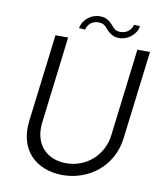

<svg xmlns="http://www.w3.org/2000/svg" viewBox="-93 -931 879 1016"><g transform="rotate(10 347.0 -423.0)"><path d="M312 8Q258 8 213.5 -9.5Q169 -27 139 -59Q109 -91 95.5 -137.5Q82 -184 89 -243L147 -714H215L158 -246Q153 -203 162.5 -168Q172 -133 193.5 -108.5Q215 -84 247.5 -70.5Q280 -57 320 -57Q359 -57 395 -70.5Q431 -84 459 -108.5Q487 -133 506 -168Q525 -203 530 -246L587 -714H655L597 -243Q590 -184 564.5 -137.5Q539 -91 500.5 -59Q462 -27 413.5 -9.5Q365 8 312 8ZM411 -793Q397 -810 386 -815.5Q375 -821 361 -821Q353 -821 343.5 -819Q334 -817 324.5 -811.5Q315 -806 307.5 -796Q300 -786 296 -771L263 -773Q267 -793 277 -808Q287 -823 301 -833.5Q315 -844 330.5 -849Q346 -854 361 -854Q384 -854 401 -845Q418 -836 432 -819Q446 -802 456.5 -796.5Q467 -791 481 -791Q488 -791 498 -793Q508 -795 517.5 -800.5Q527 -806 535 -816Q543 -826 547 -841L579 -839Q576 -819 565.5 -804Q555 -789 541 -778.5Q527 -768 511.5 -763Q496 -758 481 -758Q458 -758 441.5 -767.5Q425 -777 411 -793Z"/></g></svg>

Font: Josefin Sans
Style: Italic
Weight: 400
Italic angle: -7.5°
Designer: Santiago Orozco
Foundry: Typemade